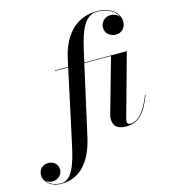

<svg xmlns="http://www.w3.org/2000/svg" viewBox="-331 -872 1093 1243"><g transform="rotate(-15 216.0 -250.0)"><path d="M600 -155.5 596.5 -156.5C554 -45 506 0 455 0C442.5 0 436.5 -9.5 436.5 -20C436.5 -25 437.5 -32.5 439 -38.5L556 -460H271L289 -540C315.5 -660 352 -756.5 434 -756.5C516.5 -756.5 559 -719.5 574 -683C561 -702.5 536 -712.5 513.5 -713C477 -713 446 -685 446 -646C446 -602.5 484.5 -581.5 517 -581.5C555 -581.5 583.5 -609 583.5 -653.5C583.5 -695.5 543.5 -760 434 -760C279 -760 202 -642.5 174 -511.5L162.5 -460H73.5V-456.5H162L55 40C29 160 -4 256.5 -74.5 256.5C-120 256.5 -154.5 237.5 -172 212.5C-159.5 224.5 -141.5 230.5 -124.5 230C-89 230 -59.5 202 -59.5 169C-59.5 128 -93 107.5 -123 107.5C-158.5 107.5 -188.5 130.5 -188.5 173C-188.5 216 -145.5 260 -74.5 260C68 260 136 144 165.5 11.5L270 -456.5H449L345.5 -90C343 -82.5 341.5 -69.5 341.5 -64.5C341.5 -13 369 10 428.5 10C509 10 556 -40.5 600 -155.5Z"/></g></svg>

Font: Bodoni* 48pt Medium
Style: Italic
Weight: 500
Italic angle: -13°
Version: Version 2.3